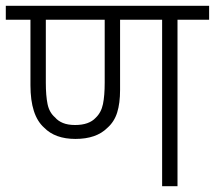

<svg xmlns="http://www.w3.org/2000/svg" viewBox="-20 -642 741 662"><path d="M592 -574V0H539V-574H394V-332Q394 -286 384 -254Q374 -222 350 -201Q312 -163 240 -163Q170 -163 132 -202Q85 -244 85 -348V-574H0V-622H701V-574ZM239 -211Q287 -211 310 -236Q329 -254 335 -283Q341 -312 341 -357V-574H138V-357Q138 -312 144 -283Q150 -254 170 -237Q180 -225 197 -218Q214 -211 239 -211Z"/></svg>

Font: Noto Sans Light
Style: Italic
Weight: 300
Italic angle: -12°
Designer: Monotype Design Team
Foundry: Monotype Imaging Inc.
Version: Version 2.013; ttfautohint (v1.8.4.7-5d5b)